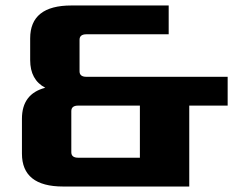

<svg xmlns="http://www.w3.org/2000/svg" viewBox="-20 -680 880 700"><path d="M60 -120V-247Q60 -338 145 -360Q90 -389 90 -461V-540Q90 -660 240 -660H595V-555H295Q270 -555 270 -535V-420Q270 -400 295 -400H810V-295H670V0H210Q60 0 60 -120ZM240 -125Q240 -105 265 -105H490V-295H265Q240 -295 240 -275Z"/></svg>

Font: Xolonium
Style: Bold
Weight: 700
Designer: Severin Meyer
Version: Version 4.2